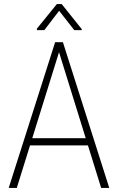

<svg xmlns="http://www.w3.org/2000/svg" viewBox="-20 -917 576 937"><path d="M273.9 -681.2 62 0H22.5L249 -710.9H278.3ZM473.6 0 262.2 -681.2 258.3 -710.9H287.1L513.2 0ZM424.3 -242.7V-207.5H113.8V-242.7ZM281.2 -897 378.9 -774.9V-770H342.3L268.6 -864.3L196.3 -770H160.2V-777.3L257.3 -897Z"/></svg>

Font: Roboto Condensed ExtraLight
Style: Regular
Weight: 250
Designer: Christian Robertson
Foundry: Google
Version: Version 3.008; 2023